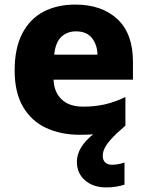

<svg xmlns="http://www.w3.org/2000/svg" viewBox="-20 -579 643 839"><path d="M429 102Q429 121 440 131Q451 141 469 141Q484 141 499 138Q514 135 524 131V228Q508 233 488.5 236.5Q469 240 444 240Q387 240 351.5 209Q316 178 316 128Q316 65 387 8Q361 10 329 10Q246 10 181.5 -20Q117 -50 80.5 -112.5Q44 -175 44 -271Q44 -368 77 -432Q110 -496 169.5 -527.5Q229 -559 309 -559Q425 -559 493 -495.5Q561 -432 561 -309V-231H214Q216 -177 249 -145Q282 -113 343 -113Q395 -113 438.5 -123Q482 -133 528 -155V-30Q487 5 466 28.5Q445 52 437 69Q429 86 429 102ZM312 -442Q273 -442 247.5 -417.5Q222 -393 217 -340H406Q405 -383 382 -412.5Q359 -442 312 -442Z"/></svg>

Font: Noto Sans Malayalam ExtraBold
Style: Regular
Weight: 800
Designer: Jelle Bosma - Monotype Design Team
Foundry: Monotype Imaging Inc.
Version: Version 2.104; ttfautohint (v1.8.4.7-5d5b)